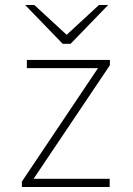

<svg xmlns="http://www.w3.org/2000/svg" viewBox="-20 -752 535 772"><path d="M68 -22 374 -478H88V-511H422V-490L115 -33H421V0H68ZM232 -576 81 -732H118L248 -612L378 -732H415L264 -576Z"/></svg>

Font: Overpass Thin
Style: Regular
Weight: 100
Designer: Delve Withrington, Thomas Jockin
Foundry: Delve Fonts
Version: Version 3.000;DELV;Overpass